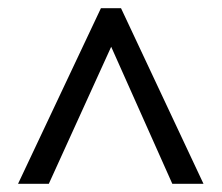

<svg xmlns="http://www.w3.org/2000/svg" viewBox="-20 -739 540 468"><path d="M226 -719H275L476 -291H400L251 -625L99 -291H24Z"/></svg>

Font: Noto Sans Gurmukhi SemiCondensed
Style: Regular
Weight: 400
Width: 4
Designer: Jelle Bosma - Monotype Design Team
Foundry: Monotype Imaging Inc.
Version: Version 2.004; ttfautohint (v1.8.4.7-5d5b)